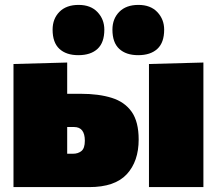

<svg xmlns="http://www.w3.org/2000/svg" viewBox="-20 -763 884 783"><path d="M35 0V-502L254 -508V-380.5H309.5Q382.5 -380.5 435.5 -364Q488.5 -347.5 517 -307Q545.5 -266.5 545.5 -194Q545.5 -105 497 -52.5Q448.5 0 344 0ZM254 -136H277.5Q298.5 -136 312.2 -147.2Q326 -158.5 326 -189Q326 -245 282 -245H254ZM587.5 0V-502L809.5 -508V0ZM543.5 -538Q494 -538 466.2 -563.8Q438.5 -589.5 438.5 -642Q438.5 -686.5 466.5 -714.8Q494.5 -743 544.5 -743Q594 -743 621.8 -713.5Q649.5 -684 649.5 -642Q649.5 -589.5 621.8 -563.8Q594 -538 543.5 -538ZM299.5 -538Q250 -538 222.2 -563.8Q194.5 -589.5 194.5 -642Q194.5 -686.5 222.5 -714.8Q250.5 -743 300.5 -743Q350 -743 377.8 -713.5Q405.5 -684 405.5 -642Q405.5 -589.5 377.8 -563.8Q350 -538 299.5 -538Z"/></svg>

Font: Commissioner Black
Style: Regular
Weight: 900
Designer: Kostas Bartsokas
Foundry: Kostas Bartsokas
Version: Version 1.000; ttfautohint (v1.8.3)